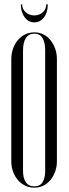

<svg xmlns="http://www.w3.org/2000/svg" viewBox="-20 -856 316 884"><path d="M32 -584Q32 -610 40 -632Q48 -654 62 -671Q76 -688 95.5 -697.5Q115 -707 138 -707Q161 -707 180 -697.5Q199 -688 212.5 -671Q226 -654 234 -632Q242 -610 242 -584V-113Q242 -88 234 -66Q226 -44 212.5 -27.5Q199 -11 180 -1.5Q161 8 138 8Q115 8 95.5 -1.5Q76 -11 62 -27.5Q48 -44 40 -66Q32 -88 32 -113ZM86 -69Q86 -36 99 -17Q112 2 138 2Q164 2 176 -17Q188 -36 188 -69V-624Q188 -660 176 -680.5Q164 -701 138 -701Q112 -701 99 -680.5Q86 -660 86 -624ZM193 -836H200Q200 -799 182.5 -776Q165 -753 138 -753Q111 -753 93.5 -776.5Q76 -800 76 -836H82Q82 -814 98.5 -799.5Q115 -785 138 -785Q161 -785 177 -799.5Q193 -814 193 -836Z"/></svg>

Font: Moniqa Cond Display
Style: Regular
Weight: 400
Width: 3
Designer: Rajesh Rajput
Foundry: Rajesh Rajput
Version: Version 1.000